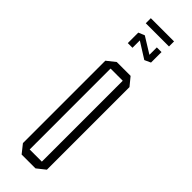

<svg xmlns="http://www.w3.org/2000/svg" viewBox="-244 -717 725 725"><g transform="rotate(45 118.0 -354.5)"><path d="M84 -467V-501H157L184 -468V-467ZM76 0 49 -34V-35H149V0ZM49 -35V-474L83 -501H84V-35ZM149 0V-467H184V-27L150 0ZM62 -581V-636L87 -637V-581ZM151 -592V-647H176V-592ZM151 -580 62 -636V-637L86 -647H87L176 -592V-591L152 -580ZM57 -682V-709H181V-682Z"/></g></svg>

Font: Foldit ExtraLight
Style: Regular
Weight: 250
Version: Version 1.003